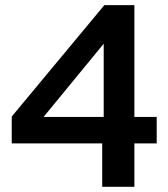

<svg xmlns="http://www.w3.org/2000/svg" viewBox="-20 -723 651 743"><path d="M375.5 0V-223.1L381.3 -232.4V-621.6L412.1 -591.3L116.2 -231L90.3 -270.5H586.4V-168H25.4V-272L383.8 -703.1H500V0Z"/></svg>

Font: Schibsted Grotesk SemiBold
Style: Regular
Weight: 600
Designer: Bakken & Baeck AS, Henrik Kongsvoll
Foundry: Schibsted ASA
Version: Version 1.100;gftools[0.9.25]